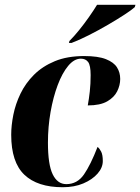

<svg xmlns="http://www.w3.org/2000/svg" viewBox="-20 -776 588 805"><path d="M243 9Q137 9 82 -43.5Q27 -96 27 -211Q27 -250 36 -295Q45 -340 66 -383.5Q87 -427 122.5 -462.5Q158 -498 210 -519.5Q262 -541 333 -541Q391 -541 424 -528Q457 -515 470.5 -493.5Q484 -472 484 -445Q484 -419 471.5 -393.5Q459 -368 429.5 -351Q400 -334 348 -334Q353 -361 356.5 -392.5Q360 -424 360 -461Q360 -502 349.5 -516Q339 -530 319 -530Q291 -530 266 -500Q241 -470 222 -419.5Q203 -369 192 -306.5Q181 -244 181 -178Q181 -86 201 -45Q221 -4 258 -4Q304 -4 332 -44.5Q360 -85 389 -160Q397 -154 404 -140.5Q411 -127 411 -101Q411 -73 389 -48Q367 -23 329.5 -7Q292 9 243 9ZM271 -604Q290 -623 311.5 -649.5Q333 -676 353 -704.5Q373 -733 387 -756H548L545 -746Q533 -735 502.5 -715Q472 -695 432.5 -672Q393 -649 352.5 -628.5Q312 -608 280 -596H269Z"/></svg>

Font: Noto Serif Display ExtraCondensed Black
Style: Italic
Weight: 900
Width: 2
Italic angle: -12°
Designer: Monotype Design Team
Foundry: Monotype Imaging Inc.
Version: Version 2.009